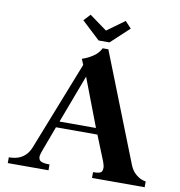

<svg xmlns="http://www.w3.org/2000/svg" viewBox="-93 -960 982 1045"><g transform="rotate(10 398.0 -437.0)"><path d="M139.5 -111 331 -597.5 318 -629Q350.5 -639.5 378.8 -658.8Q407 -678 419.5 -705H451L686 -109Q697.5 -79.5 716.2 -62.2Q735 -45 751.8 -38.5Q768.5 -32 776 -32V0H485V-32Q506 -32 517 -34.8Q528 -37.5 532.5 -44.5Q537 -51.5 537 -64.5Q537 -70.5 534.8 -80Q532.5 -89.5 529 -98.5L473 -237.5H244L193 -100.5Q189 -90 186.2 -80Q183.5 -70 183.5 -64Q183.5 -53 188.8 -46Q194 -39 207.2 -35.5Q220.5 -32 244.5 -32V0H19.5V-32Q46 -32 68.5 -39Q91 -46 109.5 -63.5Q128 -81 139.5 -111ZM459 -271.5 357.5 -537.5 257.5 -271.5ZM390.5 -743 289.5 -837 323.5 -873.5 420.5 -803 517.5 -873.5 551.5 -837 450.5 -743Z"/></g></svg>

Font: Didactic
Style: Regular
Weight: 400
Designer: Tyler Finck
Foundry: Etcetera Type Co
Version: Version 3.007;FEAKit 1.0